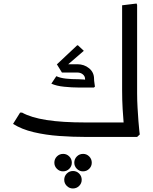

<svg xmlns="http://www.w3.org/2000/svg" viewBox="-20 -776 867 1088"><path d="M467 0Q392 0 315.5 -5.5Q239 -11 171 -27Q103 -43 54 -74L94 -138H105Q155 -110 243 -96Q331 -82 467 -82H681L680 0ZM672 -303V-746L754 -756L757 -748V-303ZM681 0 684 -42Q684 -42 681 -74.5Q678 -107 675 -158Q672 -209 672 -265V-352L754 -362L757 -354V-247Q757 -206 759.5 -165Q762 -124 764.5 -89.5Q767 -55 769.5 -34.5Q772 -14 772 -14L757 0ZM586 0V-82H692V0ZM586 0Q575 0 570.5 -12Q566 -24 566 -42Q566 -60 570.5 -71Q575 -82 586 -82ZM340 -389 302 -411 417 -519H422L455 -488ZM426 -280Q388 -280 343.5 -284.5Q299 -289 271 -302L299 -344H300Q322 -334 353.5 -330.5Q385 -327 426 -327ZM331 -365 302 -412H418V-365ZM426 -280V-327Q441 -327 454 -325.5Q467 -324 467 -324V-280ZM466 -280Q464 -294 463 -306.5Q462 -319 462 -329H513Q513 -319 515 -307Q517 -295 518 -285L512 -280ZM462 -329Q462 -344 449.5 -354.5Q437 -365 418 -365H342V-370L347 -412H418Q457 -412 485 -389Q513 -366 513 -329ZM337 195Q317 195 302.5 180.5Q288 166 288 146Q288 125 302.5 110.5Q317 96 338 96Q358 96 372.5 110.5Q387 125 387 146Q387 166 372.5 180.5Q358 195 337 195ZM450 195Q430 195 415.5 180.5Q401 166 401 146Q401 125 415.5 110.5Q430 96 451 96Q471 96 485.5 110.5Q500 125 500 146Q500 166 485.5 180.5Q471 195 450 195ZM393 292Q373 292 358.5 277.5Q344 263 344 243Q344 222 358.5 207.5Q373 193 394 193Q414 193 428.5 207.5Q443 222 443 243Q443 263 428.5 277.5Q414 292 393 292Z"/></svg>

Font: Fustat Medium
Style: Regular
Weight: 500
Designer: Mohamed Gaber, Khaled Hosny, Laura Garcia Mut
Foundry: Kief Type Foundry, Alif Type Foundry, Hard Type Foundry
Version: Version 1.007